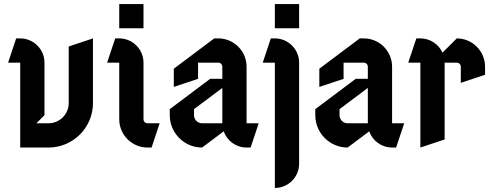

<svg xmlns="http://www.w3.org/2000/svg" viewBox="-20 -710 2430 950"><path d="M60 -520 20 -400H80V20H220C341.4 20 440 -78.6 440 -200V-520L320 -480V-200C320 -144.8 275.2 -100 220 -100H160L200 -140V-400C200 -466.2 146.2 -520 80 -520Z M550 -520 510 -400H570V-120C570 -42.7 632.7 20 710 20H730L770 -100H710C699 -100 690 -109 690 -120V-400C690 -466.2 636.2 -520 570 -520ZM570 -690V-570H690V-690Z M1080 -275V-100H980C957.9 -100 940 -117.9 940 -140V-170ZM1040 -520 840 -370V-280L960 -320V-400H1060C1071 -400 1080 -391 1080 -380V-320H1020L820 -170V-140C820 -51.7 891.7 20 980 20L1086.8 -60.1C1103.3 -13.5 1147.8 20 1200 20H1220L1260 -100H1200V-380C1200 -457.3 1137.3 -520 1060 -520Z M1320 -520 1280 -400H1340V220C1406.2 220 1460 166.2 1460 100V-400C1460 -466.2 1406.2 -520 1340 -520ZM1340 -690V-570H1460V-690Z M1800 -275V-100H1700C1677.9 -100 1660 -117.9 1660 -140V-170ZM1760 -520 1560 -370V-280L1680 -320V-400H1780C1791 -400 1800 -391 1800 -380V-320H1740L1540 -170V-140C1540 -51.7 1611.7 20 1700 20L1806.8 -60.1C1823.3 -13.5 1867.8 20 1920 20H1940L1980 -100H1920V-380C1920 -457.3 1857.3 -520 1780 -520Z M2040 -520 2000 -400H2060V20L2180 -20V-400H2240C2251 -400 2260 -391 2260 -380V-300L2380 -340V-380C2380 -457.3 2317.3 -520 2240 -520L2169.4 -449.4C2150.6 -491 2108.6 -520 2060 -520Z"/></svg>

Font: Abibas
Style: Medium
Weight: 500
Version: Version 0.3